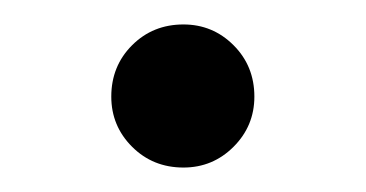

<svg xmlns="http://www.w3.org/2000/svg" viewBox="-20 -479 299 157"><path d="M130 -342Q105 -342 88 -359Q71 -376 71 -400Q71 -425 88 -442Q105 -459 130 -459Q154 -459 171 -442Q188 -425 188 -400Q188 -376 171 -359Q154 -342 130 -342Z"/></svg>

Font: Arima Medium
Style: Regular
Weight: 500
Designer: Joana Correia and Natanael Gama
Foundry: NDISCOVER
Version: Version 1.101;gftools[0.9.23]